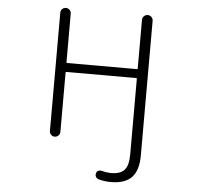

<svg xmlns="http://www.w3.org/2000/svg" viewBox="-62 -817 1123 1088"><g transform="rotate(5 500.0 -273.5)"><path d="M298.8 -724.6V-447.3Q298.8 -443.4 303.7 -443.4H700.2Q704.1 -443.4 704.1 -447.3V-723.6Q704.1 -736.3 712.9 -745.1Q721.7 -753.9 734.4 -753.9Q747.1 -753.9 755.9 -745.1Q764.6 -736.3 764.6 -723.6V42Q764.6 127 726.6 167Q688.5 207 607.4 207Q572.3 207 537.1 197.3Q527.3 194.3 522 184.6Q516.6 174.8 520.5 164.1Q522.5 154.3 532.2 149.9Q542 145.5 551.8 148.4Q577.1 155.3 602.5 156.2Q658.2 156.2 681.2 129.9Q704.1 103.5 704.1 41V-388.7Q704.1 -392.6 700.2 -392.6H303.7Q298.8 -392.6 298.8 -388.7V-50.8Q298.8 -39.1 290 -30.3Q281.2 -21.5 269 -21.5Q256.8 -21.5 248 -30.3Q239.3 -39.1 239.3 -50.8V-724.6Q239.3 -736.3 248 -745.1Q256.8 -753.9 269 -753.9Q281.2 -753.9 290 -745.1Q298.8 -736.3 298.8 -724.6Z"/></g></svg>

Font: Rounded-L Mgen+ 1mn light
Style: Regular
Weight: 200
Designer: [Source Han Sans]
Ryoko NISHIZUKA  (kana & ideographs); Paul D. Hunt (Latin, Greek & Cyrillic); Wenlong ZHANG  (bopomofo
Version: Version 1.059.20150602